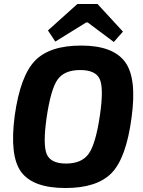

<svg xmlns="http://www.w3.org/2000/svg" viewBox="-20 -932 720 965"><path d="M598 -773 552 -721 421 -819H413L258 -723L221 -779L369 -912H470ZM641 -339Q614 -137 540.5 -62Q467 13 309 13Q147 13 87 -67Q27 -147 54 -351Q82 -550 155.5 -626.5Q229 -703 388 -703Q547 -703 608 -621.5Q669 -540 641 -339ZM383 -580Q303 -580 269 -531.5Q235 -483 214 -339Q195 -204 215 -157Q235 -110 312 -110Q391 -110 426 -159.5Q461 -209 482 -351Q502 -488 481.5 -534Q461 -580 383 -580Z"/></svg>

Font: Exo 2.0
Style: Bold Italic
Weight: 700
Italic angle: -8°
Designer: Natanael Gama
Version: Version 1.001;PS 001.001;hotconv 1.0.70;makeotf.lib2.5.58329